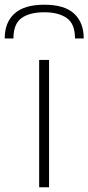

<svg xmlns="http://www.w3.org/2000/svg" viewBox="-75 -794 375 814"><path d="M-55 -631Q-55 -699 -13.5 -736.5Q28 -774 113 -774Q199 -774 239.5 -736Q280 -698 280 -631H243Q243 -693 208 -717.5Q173 -742 113 -742Q51 -742 16.5 -717.5Q-18 -693 -18 -631ZM91 -540H133V0H91Z"/></svg>

Font: Encode Sans Wide
Style: Thin
Weight: 100
Designer: Pablo Impallari, Andres Torresi
Foundry: Pablo Impallari, Andres Torresi
Version: Version 1.000; ttfautohint (v1.00) -l 8 -r 50 -G 200 -x 14 -